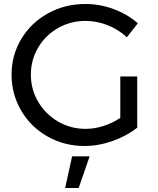

<svg xmlns="http://www.w3.org/2000/svg" viewBox="-20 -726 791 964"><path d="M584 -342H669V-85Q616 -43 545 -18Q474 7 404 7Q303 7 219 -40.5Q135 -88 86.5 -170.5Q38 -253 38 -351Q38 -449 87 -530.5Q136 -612 221 -659Q306 -706 409 -706Q482 -706 551.5 -680Q621 -654 672 -609L617 -539Q575 -578 520.5 -599.5Q466 -621 409 -621Q334 -621 271 -585Q208 -549 171.5 -487Q135 -425 135 -351Q135 -277 172 -214.5Q209 -152 272 -115.5Q335 -79 410 -79Q454 -79 499.5 -93.5Q545 -108 584 -134ZM342 59H430L375 218H307Z"/></svg>

Font: Montserrat arm2
Style: Regular
Weight: 400
Designer: Julieta Ulanovsky
Foundry: Julieta Ulanovsky
Version: Version 6.000